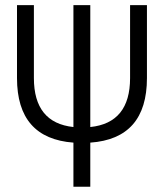

<svg xmlns="http://www.w3.org/2000/svg" viewBox="-20 -713 626 733"><path d="M260.3 -228V-693.4H324.7V-228Q476.6 -243.7 476.6 -415V-693.4H541V-415Q541 -183.6 324.7 -168.5V0H260.3V-168.5Q44.9 -184.6 44.9 -415V-693.4H109.4V-415Q109.4 -244.1 260.3 -228Z"/></svg>

Font: Cascadia Code NF Light
Style: Regular
Weight: 300
Monospace: yes
Designer: Aaron Bell
Foundry: Saja Typeworks
Version: Version 2404.023; ttfautohint (v1.8.4)